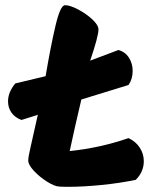

<svg xmlns="http://www.w3.org/2000/svg" viewBox="-20 -720 609 741"><path d="M535 -98Q535 -57 504 -26Q442 -13 371 -6Q300 1 243 1Q219 1 208 0Q190 -1 161.5 -19Q133 -37 111 -60.5Q89 -84 89 -101Q89 -114 98.5 -154.5Q108 -195 110 -206L126 -277L63 -257Q38 -266 24.5 -285Q11 -304 11 -329Q11 -364 39 -398L156 -426Q176 -544 194.5 -622Q213 -700 231 -700Q250 -700 281.5 -683.5Q313 -667 336.5 -645Q360 -623 360 -606Q360 -580 328 -486L437 -527Q463 -520 477.5 -497.5Q492 -475 492 -446Q492 -415 476 -392L294 -336Q270 -235 249 -137Q366 -149 476 -187Q504 -174 519.5 -150Q535 -126 535 -98Z"/></svg>

Font: Mogra
Style: Regular
Weight: 400
Designer: Lipi Raval
Foundry: Lipi Raval
Version: Version 1.002;PS 1.002;hotconv 1.0.88;makeotf.lib2.5.647800;